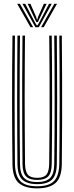

<svg xmlns="http://www.w3.org/2000/svg" viewBox="-20 -988 392 1014"><path d="M176.2 6.8Q110.8 6.8 78.6 -22Q46.5 -50.8 45.8 -122.8Q45 -193 44.4 -275.4Q43.8 -357.8 43.8 -446.5Q43.8 -535.2 44.2 -625.1Q44.8 -715 45.8 -800H59Q58.2 -722.8 57.8 -634.8Q57.2 -546.8 57.2 -456.1Q57.2 -365.5 57.8 -280.4Q58.2 -195.2 59 -124Q59.8 -60.8 86.4 -32.5Q113 -4.2 176.2 -4.2Q239.5 -4.2 265.9 -32.5Q292.2 -60.8 293.2 -124Q294 -193.8 294.5 -276Q295 -358.2 295 -447.1Q295 -536 294.6 -625.8Q294.2 -715.5 293.2 -800H306.5Q307.5 -697.2 308 -581.4Q308.5 -465.5 308.1 -348Q307.8 -230.5 306.5 -122.8Q305.5 -50 273.2 -21.6Q241 6.8 176.2 6.8ZM176.2 -15.5Q123.5 -15.5 98.1 -39Q72.8 -62.5 72.2 -123Q71.5 -200.8 71 -284Q70.5 -367.2 70.5 -453.5Q70.5 -539.8 71 -626.9Q71.5 -714 72.2 -800H85.5Q84.8 -720 84.2 -633Q83.8 -546 83.8 -457.6Q83.8 -369.2 84.2 -284.4Q84.8 -199.5 85.5 -123.2Q86 -69.5 107.5 -48Q129 -26.5 176.2 -26.5Q223 -26.5 244.5 -47.9Q266 -69.2 266.5 -123.2Q267.5 -199 268 -282.2Q268.5 -365.5 268.5 -452.8Q268.5 -540 268 -627.8Q267.5 -715.5 266.5 -800H280Q280.8 -719 281.2 -632Q281.8 -545 281.8 -457Q281.8 -369 281.2 -284.2Q280.8 -199.5 280 -123Q279.2 -63 254.4 -39.2Q229.5 -15.5 176.2 -15.5ZM176.2 -37.8Q135.8 -37.8 117.5 -56.6Q99.2 -75.5 98.8 -123.8Q97.8 -216.8 97.4 -330.6Q97 -444.5 97.2 -565.4Q97.5 -686.2 98.8 -800H112Q111.2 -718.5 110.8 -637.2Q110.2 -556 110.2 -472.9Q110.2 -389.8 110.8 -303Q111.2 -216.2 112.2 -123.8Q112.8 -82.2 127 -65.5Q141.2 -48.8 176.2 -48.8Q211.2 -48.8 225.2 -65.5Q239.2 -82.2 239.8 -123.8Q241.5 -253 241.9 -364.8Q242.2 -476.5 241.8 -582.5Q241.2 -688.5 240 -800H253.2Q254.2 -723.2 254.8 -635.5Q255.2 -547.8 255.2 -457.5Q255.2 -367.2 254.8 -281.6Q254.2 -196 253.2 -123.8Q252.8 -74.8 234.4 -56.2Q216 -37.8 176.2 -37.8ZM70.8 -967.8H85.2L155 -844.2H141.2ZM98.8 -967.8H113.2L162.5 -873.8L174 -854.2H178L189.5 -873.8L238.8 -967.8H253.2L185 -844.2H166.8ZM126.2 -967.8H140.8L170.8 -899L174.8 -885H177.2L181.2 -899L211.5 -967.8H226.2L188.8 -890.2L180.2 -871.5H171.8L163 -890.2ZM266.8 -967.8H281L210.8 -844.2H197Z"/></svg>

Font: Big Shoulders Inline Display Thin
Style: Regular
Weight: 400
Version: Version 2.002